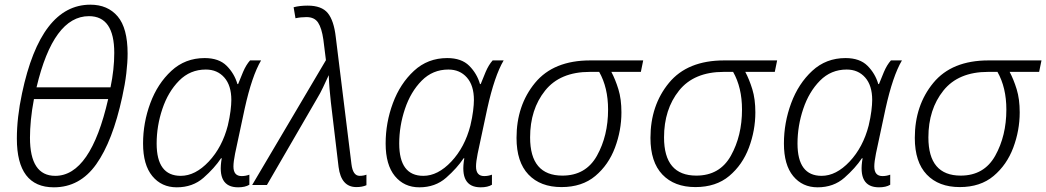

<svg xmlns="http://www.w3.org/2000/svg" viewBox="-20 -790 4468 820"><path d="M210 10Q321 10 391 -88.5Q461 -187 502 -376Q514 -430 519.5 -477Q525 -524 525 -561Q525 -670 482.5 -720Q440 -770 366 -770Q154 -770 74 -391Q52 -288 52 -198Q52 10 210 10ZM136 -417Q208 -721 360 -721Q468 -721 468 -564Q468 -494 452 -417ZM216 -39Q108 -39 108 -202Q108 -237 112 -278.5Q116 -320 125 -367H442Q367 -39 216 -39Z M735 10Q803 10 849.5 -31Q896 -72 924 -114H927Q905 10 997 10Q1027 10 1045 -1V-44Q1029 -38 1012 -38Q977 -38 977 -79Q977 -99 984 -134L1025 -326Q1056 -466 1095 -532H1048Q1031 -513 1018 -482.5Q1005 -452 997 -431H994Q981 -476 948 -509Q915 -542 854 -542Q771 -542 712 -487.5Q653 -433 622 -349.5Q591 -266 591 -177Q591 -86 630.5 -38Q670 10 735 10ZM752 -39Q649 -39 649 -177Q649 -252 673.5 -325Q698 -398 745 -445.5Q792 -493 859 -493Q908 -493 938 -459Q968 -425 968 -363Q968 -344 964.5 -316Q961 -288 953 -254Q929 -161 871.5 -100Q814 -39 752 -39Z M1502 9Q1527 9 1545 1V-44Q1532 -39 1516 -39Q1487 -39 1481 -89L1414 -632Q1406 -702 1380 -734Q1354 -766 1294 -766Q1260 -766 1234 -759L1242 -712Q1264 -717 1289 -717Q1323 -717 1338.5 -693.5Q1354 -670 1361 -621L1372 -533L1057 0H1120L1334 -369Q1348 -392 1359.5 -416.5Q1371 -441 1384 -469Q1385 -440 1387.5 -410Q1390 -380 1393 -354L1426 -77Q1437 9 1502 9Z M1771 10Q1839 10 1885.5 -31Q1932 -72 1960 -114H1963Q1941 10 2033 10Q2063 10 2081 -1V-44Q2065 -38 2048 -38Q2013 -38 2013 -79Q2013 -99 2020 -134L2061 -326Q2092 -466 2131 -532H2084Q2067 -513 2054 -482.5Q2041 -452 2033 -431H2030Q2017 -476 1984 -509Q1951 -542 1890 -542Q1807 -542 1748 -487.5Q1689 -433 1658 -349.5Q1627 -266 1627 -177Q1627 -86 1666.5 -38Q1706 10 1771 10ZM1788 -39Q1685 -39 1685 -177Q1685 -252 1709.5 -325Q1734 -398 1781 -445.5Q1828 -493 1895 -493Q1944 -493 1974 -459Q2004 -425 2004 -363Q2004 -344 2000.5 -316Q1997 -288 1989 -254Q1965 -161 1907.5 -100Q1850 -39 1788 -39Z M2378 9Q2466 9 2522.5 -38.5Q2579 -86 2606.5 -159.5Q2634 -233 2634 -310Q2634 -367 2621 -409Q2608 -451 2591 -483H2717L2727 -532H2501Q2344 -532 2265 -436Q2186 -340 2186 -201Q2186 -98 2237 -44.5Q2288 9 2378 9ZM2382 -40Q2244 -40 2244 -203Q2244 -323 2308 -403Q2372 -483 2499 -483H2539Q2577 -416 2577 -322Q2577 -210 2529.5 -125Q2482 -40 2382 -40Z M2950 9Q3038 9 3094.5 -38.5Q3151 -86 3178.5 -159.5Q3206 -233 3206 -310Q3206 -367 3193 -409Q3180 -451 3163 -483H3289L3299 -532H3073Q2916 -532 2837 -436Q2758 -340 2758 -201Q2758 -98 2809 -44.5Q2860 9 2950 9ZM2954 -40Q2816 -40 2816 -203Q2816 -323 2880 -403Q2944 -483 3071 -483H3111Q3149 -416 3149 -322Q3149 -210 3101.5 -125Q3054 -40 2954 -40Z M3472 10Q3540 10 3586.5 -31Q3633 -72 3661 -114H3664Q3642 10 3734 10Q3764 10 3782 -1V-44Q3766 -38 3749 -38Q3714 -38 3714 -79Q3714 -99 3721 -134L3762 -326Q3793 -466 3832 -532H3785Q3768 -513 3755 -482.5Q3742 -452 3734 -431H3731Q3718 -476 3685 -509Q3652 -542 3591 -542Q3508 -542 3449 -487.5Q3390 -433 3359 -349.5Q3328 -266 3328 -177Q3328 -86 3367.5 -38Q3407 10 3472 10ZM3489 -39Q3386 -39 3386 -177Q3386 -252 3410.5 -325Q3435 -398 3482 -445.5Q3529 -493 3596 -493Q3645 -493 3675 -459Q3705 -425 3705 -363Q3705 -344 3701.5 -316Q3698 -288 3690 -254Q3666 -161 3608.5 -100Q3551 -39 3489 -39Z M4079 9Q4167 9 4223.5 -38.5Q4280 -86 4307.5 -159.5Q4335 -233 4335 -310Q4335 -367 4322 -409Q4309 -451 4292 -483H4418L4428 -532H4202Q4045 -532 3966 -436Q3887 -340 3887 -201Q3887 -98 3938 -44.5Q3989 9 4079 9ZM4083 -40Q3945 -40 3945 -203Q3945 -323 4009 -403Q4073 -483 4200 -483H4240Q4278 -416 4278 -322Q4278 -210 4230.5 -125Q4183 -40 4083 -40Z"/></svg>

Font: Noto Sans UI Light
Style: Italic
Weight: 300
Italic angle: -12°
Designer: Monotype Design Team
Foundry: Monotype Imaging Inc.
Version: Version 1.901